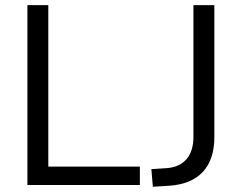

<svg xmlns="http://www.w3.org/2000/svg" viewBox="-20 -711 930 738"><path d="M85.3 0H517.6V-70.6H165.7V-691.2H85.3ZM567.6 6.9 631.4 2.9C744.1 -4.9 803.9 -69.6 803.9 -183.3V-691.2H723.5V-184.3C723.5 -112.7 687.3 -69.6 620.6 -64.7L561.8 -60.8Z"/></svg>

Font: LL Pando Sans
Style: Regular
Weight: 400
Designer: Joshua Smith
Foundry: Joshua Smith
Version: Version 1.000;Glyphs 3.2.1 (3258)